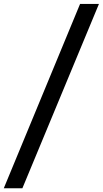

<svg xmlns="http://www.w3.org/2000/svg" viewBox="-70 -832 535 998"><path d="M346.2 -811.5H444.3L46.4 146.5H-50.3Z"/></svg>

Font: Reddit Sans SemiBold
Style: Regular
Weight: 600
Designer: Stephen Hutchings
Foundry: Reddit
Version: Version 1.013